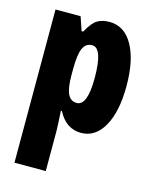

<svg xmlns="http://www.w3.org/2000/svg" viewBox="-119 -642 763 960"><g transform="rotate(15 262.0 -161.5)"><path d="M328 -563Q405 -563 448.5 -486Q492 -409 492 -275Q492 -142 449 -66Q406 10 332 10Q295 10 265 -9Q235 -28 212 -71H207Q209 -34 210.5 -7.5Q212 19 212 35V240H50V-553H180L204 -482H212Q240 -533 265.5 -548Q291 -563 328 -563ZM274 -428Q241 -428 226.5 -395.5Q212 -363 212 -288V-256Q212 -190 226.5 -159.5Q241 -129 273 -129Q328 -129 328 -273Q328 -428 274 -428Z"/></g></svg>

Font: Noto Sans Khmer UI ExtraCondensed Black
Style: Regular
Weight: 900
Width: 2
Designer: Danh Hong and the Monotype Design Team
Foundry: Monotype Imaging Inc.
Version: Version 2.002; ttfautohint (v1.8.4.7-5d5b)